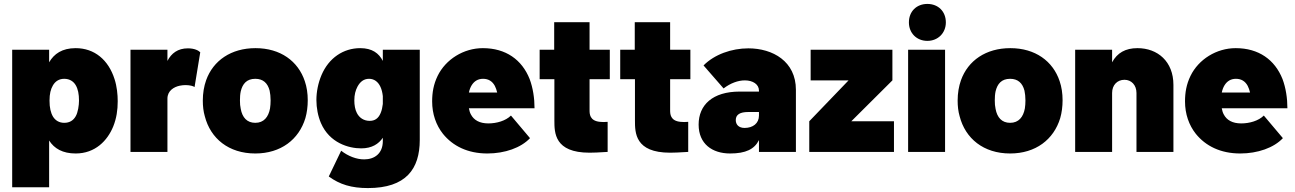

<svg xmlns="http://www.w3.org/2000/svg" viewBox="-20 -773 6589 977"><path d="M563 -370C532 -468 461 -528 365 -528C296 -528 255 -499 230 -456V-520H42V180H230V-58C256 -17 299 8 365 8C465 8 527 -58 556 -129C573 -171 579 -213 579 -258C579 -292 575 -333 563 -370ZM365 -181C353 -160 334 -148 307 -148C281 -148 262 -160 250 -179C238 -199 232 -225 232 -261C232 -296 238 -319 249 -338C261 -359 280 -372 307 -372C336 -372 355 -357 365 -340C377 -320 382 -294 382 -261C382 -238 377 -201 365 -181Z M936 -527C885 -527 852 -502 832 -463V-520H644V0H832V-271C832 -312 866 -331 895 -337C905 -339 915 -340 924 -340C946 -340 964 -335 970 -330L999 -507C990 -516 970 -527 936 -527Z M1279 8C1409 8 1501 -63 1534 -172C1542 -200 1546 -231 1546 -263C1546 -298 1541 -331 1531 -360C1497 -462 1407 -528 1280 -528C1156 -528 1065 -465 1029 -365C1018 -334 1012 -299 1012 -261C1012 -233 1015 -206 1022 -182C1051 -68 1144 8 1279 8ZM1279 -148C1237 -148 1213 -175 1205 -219C1202 -232 1201 -246 1201 -262C1201 -278 1202 -294 1205 -308C1214 -346 1235 -372 1279 -372C1319 -372 1342 -350 1352 -312C1355 -298 1357 -281 1357 -262C1357 -248 1356 -234 1354 -221C1346 -178 1323 -148 1279 -148Z M1928 -520V-463C1908 -502 1874 -528 1813 -528C1727 -528 1653 -478 1616 -391C1599 -351 1590 -306 1590 -264C1590 -224 1598 -182 1613 -147C1657 -45 1755 -18 1818 -18C1873 -18 1907 -41 1928 -72V-55C1928 8 1886 38 1833 38C1794 38 1752 22 1716 -6L1653 125C1709 166 1769 184 1852 184C2046 184 2116 87 2116 -61V-520ZM1917 -198C1905 -169 1886 -158 1861 -158C1831 -158 1808 -174 1796 -198C1787 -215 1783 -238 1783 -262C1783 -291 1789 -313 1799 -332C1813 -358 1832 -372 1858 -372C1884 -372 1904 -357 1916 -331C1922 -318 1926 -302 1928 -284V-244C1926 -228 1923 -212 1917 -198Z M2465 -145C2420 -145 2391 -162 2376 -191C2371 -200 2368 -211 2366 -222H2700C2700 -273 2692 -326 2675 -371C2636 -469 2554 -528 2437 -528C2339 -528 2248 -471 2207 -387C2186 -344 2179 -302 2179 -257C2179 -193 2199 -136 2234 -92C2284 -30 2360 8 2460 8C2549 8 2631 -21 2677 -70L2580 -185C2553 -158 2507 -145 2465 -145ZM2438 -372C2465 -372 2485 -360 2498 -336C2503 -326 2507 -315 2510 -302H2366C2369 -317 2374 -329 2380 -339C2393 -360 2412 -372 2438 -372Z M3083 -370V-520H2980V-660H2800V-520H2726V-370H2801V-160C2801 -98 2801 4 2980 4C2998 4 3026 3 3072 0V-153C3065 -153 3058 -152 3051 -152C3045 -152 3039 -153 3033 -153C2980 -158 2980 -194 2980 -213V-370Z M3493 -370V-520H3390V-660H3210V-520H3136V-370H3211V-160C3211 -98 3211 4 3390 4C3408 4 3436 3 3482 0V-153C3475 -153 3468 -152 3461 -152C3455 -152 3449 -153 3443 -153C3390 -158 3390 -194 3390 -213V-370Z M3788 -527C3703 -527 3615 -496 3560 -440L3662 -323C3697 -350 3736 -364 3770 -364C3811 -364 3842 -344 3842 -312V-307H3744C3606 -307 3535 -239 3535 -139C3535 -41 3604 8 3695 8C3775 8 3819 -14 3842 -60V0H4030V-316C4030 -461 3912 -527 3788 -527ZM3769 -122C3738 -122 3724 -140 3724 -162C3724 -190 3746 -203 3787 -203H3842V-185C3842 -145 3811 -122 3769 -122Z M4312 -156 4521 -364V-520H4105V-364H4298L4098 -156V0H4529V-156Z M4699 -565C4753 -565 4793 -605 4793 -659C4793 -715 4754 -753 4699 -753C4644 -753 4605 -715 4605 -659C4605 -605 4644 -565 4699 -565ZM4601 0H4789V-520H4601Z M5120 8C5250 8 5342 -63 5375 -172C5383 -200 5387 -231 5387 -263C5387 -298 5382 -331 5372 -360C5338 -462 5248 -528 5121 -528C4997 -528 4906 -465 4870 -365C4859 -334 4853 -299 4853 -261C4853 -233 4856 -206 4863 -182C4892 -68 4985 8 5120 8ZM5120 -148C5078 -148 5054 -175 5046 -219C5043 -232 5042 -246 5042 -262C5042 -278 5043 -294 5046 -308C5055 -346 5076 -372 5120 -372C5160 -372 5183 -350 5193 -312C5196 -298 5198 -281 5198 -262C5198 -248 5197 -234 5195 -221C5187 -178 5164 -148 5120 -148Z M5768 -528C5707 -528 5665 -504 5639 -456V-520H5451V0H5639V-300C5639 -340 5665 -367 5702 -367C5737 -367 5763 -340 5763 -300V0H5951V-341C5951 -460 5871 -528 5768 -528Z M6296 -145C6251 -145 6222 -162 6207 -191C6202 -200 6199 -211 6197 -222H6531C6531 -273 6523 -326 6506 -371C6467 -469 6385 -528 6268 -528C6170 -528 6079 -471 6038 -387C6017 -344 6010 -302 6010 -257C6010 -193 6030 -136 6065 -92C6115 -30 6191 8 6291 8C6380 8 6462 -21 6508 -70L6411 -185C6384 -158 6338 -145 6296 -145ZM6269 -372C6296 -372 6316 -360 6329 -336C6334 -326 6338 -315 6341 -302H6197C6200 -317 6205 -329 6211 -339C6224 -360 6243 -372 6269 -372Z"/></svg>

Font: Arthouse Owned Black
Style: Regular
Weight: 900
Designer: Jeremy Tribby
Foundry: Tribby Type
Version: Version 1.000;PS 001.000;hotconv 1.0.88;makeotf.lib2.5.64775